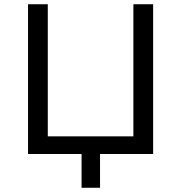

<svg xmlns="http://www.w3.org/2000/svg" viewBox="-20 -725 853 904"><path d="M364 159V0H112V-705H205V-83H608V-705H701V0H451V159Z"/></svg>

Font: Nunito Sans 6pt
Style: Regular
Weight: 400
Version: Version 3.101;gftools[0.9.27]